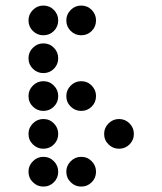

<svg xmlns="http://www.w3.org/2000/svg" viewBox="-20 -689 587 694"><path d="M190.4 -615.2Q190.4 -592.8 174.8 -577.1Q159.2 -561.5 136.7 -561.5Q114.7 -561.5 98.9 -577.1Q83 -592.8 83 -615.2Q83 -637.2 98.9 -653.1Q114.7 -668.9 136.7 -668.9Q159.2 -668.9 174.8 -653.1Q190.4 -637.2 190.4 -615.2ZM327.1 -615.2Q327.1 -592.8 311.5 -577.1Q295.9 -561.5 273.4 -561.5Q251.5 -561.5 235.6 -577.1Q219.7 -592.8 219.7 -615.2Q219.7 -637.2 235.6 -653.1Q251.5 -668.9 273.4 -668.9Q295.9 -668.9 311.5 -653.1Q327.1 -637.2 327.1 -615.2ZM190.4 -478.5Q190.4 -456.1 174.8 -440.4Q159.2 -424.8 136.7 -424.8Q114.7 -424.8 98.9 -440.4Q83 -456.1 83 -478.5Q83 -500.5 98.9 -516.4Q114.7 -532.2 136.7 -532.2Q159.2 -532.2 174.8 -516.4Q190.4 -500.5 190.4 -478.5ZM190.4 -341.8Q190.4 -319.3 174.8 -303.7Q159.2 -288.1 136.7 -288.1Q114.7 -288.1 98.9 -303.7Q83 -319.3 83 -341.8Q83 -363.8 98.9 -379.6Q114.7 -395.5 136.7 -395.5Q159.2 -395.5 174.8 -379.6Q190.4 -363.8 190.4 -341.8ZM327.1 -341.8Q327.1 -319.3 311.5 -303.7Q295.9 -288.1 273.4 -288.1Q251.5 -288.1 235.6 -303.7Q219.7 -319.3 219.7 -341.8Q219.7 -363.8 235.6 -379.6Q251.5 -395.5 273.4 -395.5Q295.9 -395.5 311.5 -379.6Q327.1 -363.8 327.1 -341.8ZM190.4 -205.1Q190.4 -182.6 174.8 -167Q159.2 -151.4 136.7 -151.4Q114.7 -151.4 98.9 -167Q83 -182.6 83 -205.1Q83 -227.1 98.9 -242.9Q114.7 -258.8 136.7 -258.8Q159.2 -258.8 174.8 -242.9Q190.4 -227.1 190.4 -205.1ZM463.9 -205.1Q463.9 -182.6 448.2 -167Q432.6 -151.4 410.2 -151.4Q388.2 -151.4 372.3 -167Q356.4 -182.6 356.4 -205.1Q356.4 -227.1 372.3 -242.9Q388.2 -258.8 410.2 -258.8Q432.6 -258.8 448.2 -242.9Q463.9 -227.1 463.9 -205.1ZM190.4 -68.4Q190.4 -45.9 174.8 -30.3Q159.2 -14.6 136.7 -14.6Q114.7 -14.6 98.9 -30.3Q83 -45.9 83 -68.4Q83 -90.3 98.9 -106.2Q114.7 -122.1 136.7 -122.1Q159.2 -122.1 174.8 -106.2Q190.4 -90.3 190.4 -68.4ZM327.1 -68.4Q327.1 -45.9 311.5 -30.3Q295.9 -14.6 273.4 -14.6Q251.5 -14.6 235.6 -30.3Q219.7 -45.9 219.7 -68.4Q219.7 -90.3 235.6 -106.2Q251.5 -122.1 273.4 -122.1Q295.9 -122.1 311.5 -106.2Q327.1 -90.3 327.1 -68.4Z"/></svg>

Font: DatDot
Style: Regular
Weight: 400
Designer: GGBot
Version: 1.00